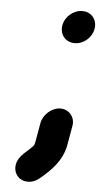

<svg xmlns="http://www.w3.org/2000/svg" viewBox="-50 -550 391 735"><g transform="rotate(5 145.0 -182.5)"><path d="M114 -76 101 -2C101 1 98 8 97 11C77 36 41 53 34 90C28 124 51 152 85 152C102 152 117 146 131 134C170 101 213 61 224 -2L237 -76C243 -109 219 -138 186 -138C153 -138 120 -109 114 -76ZM165 -456C159 -420 182 -392 218 -392C252 -392 283 -419 289 -453C295 -488 272 -517 237 -517C203 -517 171 -490 165 -456Z"/></g></svg>

Font: Blanket
Style: BdObl
Weight: 700
Foundry: Cannot Into Space Fonts
Version: Version 0.9